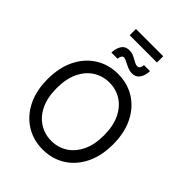

<svg xmlns="http://www.w3.org/2000/svg" viewBox="-291 -1191 1344 1344"><g transform="rotate(45 381.0 -518.5)"><path d="M381.3 10.3Q287.6 10.3 214.4 -35.6Q141.1 -81.5 99.1 -165.3Q57.1 -249 57.1 -363.3Q57.1 -478 99.1 -562Q141.1 -646 214.4 -691.9Q287.6 -737.8 381.3 -737.8Q475.1 -737.8 548.3 -691.9Q621.6 -646 663.3 -562Q705.1 -478 705.1 -363.3Q705.1 -249 663.3 -165.3Q621.6 -81.5 548.3 -35.6Q475.1 10.3 381.3 10.3ZM381.3 -75.2Q446.3 -75.2 499.3 -108.4Q552.2 -141.6 583.7 -205.8Q615.2 -270 615.2 -363.3Q615.2 -457 583.7 -521.5Q552.2 -585.9 499.3 -619.1Q446.3 -652.3 381.3 -652.3Q315.9 -652.3 262.7 -619.1Q209.5 -585.9 178.2 -521.5Q147 -457 147 -363.3Q147 -270 178.2 -205.8Q209.5 -141.6 262.7 -108.4Q315.9 -75.2 381.3 -75.2ZM447.3 -808.1Q429.2 -808.1 411.9 -814.2Q394.5 -820.3 379.2 -828.4Q363.8 -836.4 350.8 -842.5Q337.9 -848.6 328.6 -848.6Q315.9 -848.6 309.8 -836.4Q303.7 -824.2 302.7 -810.1H241.7Q243.2 -854 262.2 -882.6Q281.2 -911.1 320.3 -911.1Q339.4 -911.1 355.5 -905Q371.6 -898.9 385.7 -890.6Q399.9 -882.3 412.8 -876.2Q425.8 -870.1 438 -870.1Q450.2 -870.1 456.5 -879.4Q462.9 -888.7 465.3 -909.2H524.9Q523.4 -863.8 503.4 -835.9Q483.4 -808.1 447.3 -808.1ZM516.6 -1048.3V-986.3H246.6V-1048.3Z"/></g></svg>

Font: Inter 17pt
Style: Regular
Weight: 400
Version: Version 4.001;git-66647c0bb